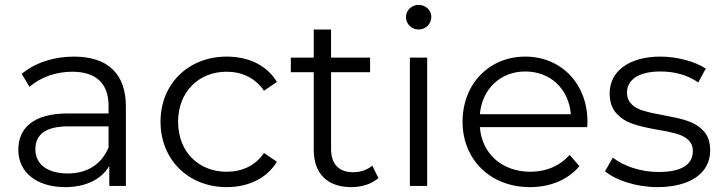

<svg xmlns="http://www.w3.org/2000/svg" viewBox="-20 -762 2963 787"><path d="M247 5C332 5 396 -27 428 -82V0H496V-326C496 -461 420 -530 283 -530C200 -530 122 -504 69 -459L101 -406C145 -445 209 -468 276 -468C373 -468 425 -420 425 -329V-297H258C117 -297 55 -237 55 -148C55 -56 130 5 247 5ZM125 -150C125 -213 170 -244 260 -244H425V-158C397 -89 338 -51 258 -51C174 -51 125 -89 125 -150Z M909 5C998 5 1074 -31 1115 -99L1062 -135C1027 -83 972 -58 909 -58C794 -58 710 -140 710 -263C710 -385 794 -468 909 -468C972 -468 1027 -442 1062 -390L1115 -426C1074 -494 1000 -530 909 -530C753 -530 638 -419 638 -263C638 -107 753 5 909 5Z M1266 -466V-148C1266 -51 1321 5 1420 5C1463 5 1504 -8 1531 -32L1506 -83C1486 -66 1457 -56 1428 -56C1369 -56 1337 -89 1337 -152V-466H1497V-526H1337V-641H1266V-526H1172V-466Z M1660 -526V0H1731V-526ZM1644 -692C1644 -664 1667 -641 1696 -641C1725 -641 1748 -664 1748 -693C1748 -720 1725 -742 1696 -742C1667 -742 1644 -719 1644 -692Z M2152 5C2236 5 2308 -25 2355 -81L2315 -127C2275 -82 2219 -58 2154 -58C2038 -58 1955 -132 1947 -241H2387L2388 -263C2388 -419 2280 -530 2133 -530C1986 -530 1876 -419 1876 -263C1876 -108 1990 5 2152 5ZM2133 -469C2236 -469 2311 -398 2320 -294H1947C1956 -398 2032 -469 2133 -469Z M2460 -60C2504 -23 2589 5 2674 5C2810 5 2891 -53 2891 -145C2891 -179 2882 -206 2864 -225C2828 -264 2782 -274 2698 -290C2664 -296 2637 -302 2618 -308C2579 -319 2550 -342 2550 -382C2550 -434 2596 -469 2687 -469C2747 -469 2799 -454 2842 -424L2873 -481C2829 -510 2755 -530 2687 -530C2556 -530 2479 -468 2479 -380C2479 -345 2488 -317 2507 -297C2543 -257 2591 -246 2676 -230C2708 -225 2734 -219 2753 -214C2792 -202 2820 -182 2820 -143C2820 -88 2775 -57 2679 -57C2607 -57 2536 -81 2492 -116Z"/></svg>

Font: Malon Grotesk
Style: Regular
Weight: 400
Designer: Julieta Ulanovsky
Foundry: Julieta Ulanovsky
Version: Version 7.200